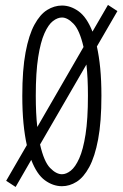

<svg xmlns="http://www.w3.org/2000/svg" viewBox="-20 -728 490 762"><path d="M4.5 -10.5 86.5 -152Q78 -190 73.2 -238.8Q68.5 -287.5 68.5 -348Q68.5 -451 81.5 -520.2Q94.5 -589.5 116.8 -630.2Q139 -671 167.2 -688.5Q195.5 -706 226 -706Q260.5 -706 292.5 -682.8Q324.5 -659.5 347 -602.5L408.5 -708.5L446 -684L364.5 -543.5Q373 -505.5 377.8 -457Q382.5 -408.5 382.5 -348Q382.5 -244.5 369.5 -175.2Q356.5 -106 334.2 -65Q312 -24 284 -6.5Q256 11 226 11Q190.5 11 158.2 -12.5Q126 -36 104 -93.5L42 14ZM122 -348Q122 -312 123.5 -281Q125 -250 128 -224L311.5 -541.5Q296 -608.5 272 -633.5Q248 -658.5 226 -658.5Q208.5 -658.5 190.2 -644.5Q172 -630.5 156.5 -596Q141 -561.5 131.5 -501Q122 -440.5 122 -348ZM226 -36.5Q243 -36.5 261 -50.8Q279 -65 294.5 -99.5Q310 -134 319.5 -194.5Q329 -255 329 -348Q329 -384 327.5 -414.8Q326 -445.5 323 -472L139 -154.5Q154.5 -86.5 178.8 -61.5Q203 -36.5 226 -36.5Z"/></svg>

Font: Trispace Condensed ExtraLight
Style: Regular
Weight: 200
Width: 3
Designer: Tyler Finck
Foundry: Etcetera Type Company
Version: Version 1.210; ttfautohint (v1.8.3)